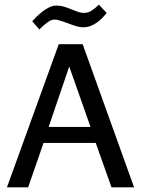

<svg xmlns="http://www.w3.org/2000/svg" viewBox="-20 -801 603 821"><path d="M9.7 0 231.2 -612H333.5L553.3 0H456.9L389.3 -189.8H166.1L100.3 0ZM188.1 -258.3H367.1L276 -516.5ZM402.8 -781 436.2 -745.7Q428.4 -735.6 417.8 -724.6Q407.1 -713.6 394 -704.4Q380.9 -695.2 366.4 -689.7Q352 -684.3 336 -684.3Q318 -684.3 294.2 -692.8Q270.4 -701.3 248.3 -709.3Q226.1 -717.3 213.1 -717.3Q200.1 -717.3 186.1 -707.6Q172.1 -698 161.6 -687.7Q151.1 -677.5 148.1 -675L117.8 -710.2Q124.7 -717.8 135.9 -728.9Q147 -739.9 160.8 -750.9Q174.6 -761.9 190 -769.5Q205.3 -777.1 221.3 -777.1Q242.3 -777.1 263.7 -769.3Q285.1 -761.6 304.5 -753.7Q324 -745.8 338 -745.8Q358 -745.8 374.3 -757.2Q390.5 -768.7 402.8 -781Z"/></svg>

Font: Ancizar Sans Thin
Style: Regular
Weight: 100
Designer: Cesar Puertas, Viviana Monsalve, Julian Moncada, Julian Prieto, Jose Castro, Mariel Hernandez, Felipe Aragon, Sara Alarc
Version: Version 8.100